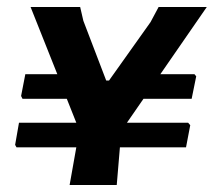

<svg xmlns="http://www.w3.org/2000/svg" viewBox="-20 -526 608 546"><path d="M515 -177 521 -170 509 -107H321L312 0H178L197 -107H27L23 -114L34 -177H197L170 -245H44L40 -253L52 -315H143L67 -506H208L217 -467L282 -297H290L408 -463L431 -506H568L436 -315H533L538 -309L525 -245H388L341 -177Z"/></svg>

Font: Alegreya Sans ExtraBold
Style: Italic
Weight: 800
Italic angle: -7°
Designer: Juan Pablo del Peral
Foundry: Huerta Tipografica
Version: Version 2.007